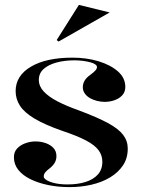

<svg xmlns="http://www.w3.org/2000/svg" viewBox="-20 -751 583 786"><path d="M264 15Q218 15 177 6.5Q136 -2 104.5 -17.5Q73 -33 55 -55.5Q37 -78 37 -107Q37 -129 50 -143Q63 -157 83.5 -164.5Q104 -172 125 -172Q148 -172 167.5 -165Q187 -158 199 -145Q211 -132 211 -112Q211 -98 205 -86.5Q199 -75 186 -64Q170 -52 164.5 -44.5Q159 -37 159 -28Q159 -21 171 -13.5Q183 -6 205 -1Q227 4 257 4Q298 4 330 -6Q362 -16 380.5 -36.5Q399 -57 399 -89Q399 -115 383.5 -136Q368 -157 332 -176Q296 -195 233 -216Q162 -241 120.5 -266Q79 -291 61.5 -318.5Q44 -346 44 -378Q44 -441 106.5 -478Q169 -515 277 -515Q335 -515 384 -500Q433 -485 463 -458.5Q493 -432 493 -395Q493 -375 481 -361.5Q469 -348 449.5 -341Q430 -334 409 -334Q393 -334 377 -338Q361 -342 348 -349.5Q335 -357 327 -368.5Q319 -380 319 -394Q319 -423 349 -444Q365 -456 371 -463Q377 -470 377 -477Q377 -482 370.5 -487Q364 -492 351.5 -495.5Q339 -499 322 -501.5Q305 -504 285 -504Q244 -504 211 -495Q178 -486 158.5 -468.5Q139 -451 139 -424Q139 -398 159 -376.5Q179 -355 215.5 -336Q252 -317 303 -299Q378 -271 421.5 -247.5Q465 -224 484 -199Q503 -174 503 -143Q503 -103 483.5 -74Q464 -45 431 -25Q398 -5 355 5Q312 15 264 15ZM220 -581 212 -587 303 -731 429 -700Z"/></svg>

Font: Kalnia Medium
Style: Regular
Weight: 500
Designer: Frida Medrano
Foundry: Frida Medrano
Version: Version 1.105